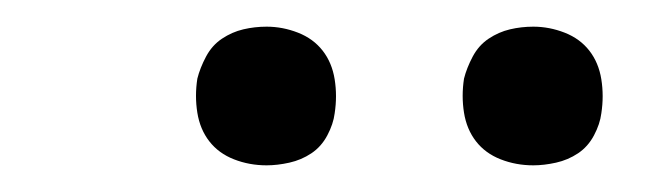

<svg xmlns="http://www.w3.org/2000/svg" viewBox="-20 -742 490 144"><path d="M380 -618Q367 -618 355.5 -622.5Q344 -627 337 -636Q330 -645 328 -657.5Q326 -670 328 -683Q330 -691 334.5 -699.5Q339 -708 346.5 -713Q354 -718 362.5 -720Q371 -722 380 -722Q392 -722 403.5 -717.5Q415 -713 422 -704Q429 -695 431 -682.5Q433 -670 431 -657Q430 -649 425.5 -640.5Q421 -632 413.5 -627Q406 -622 397 -620Q388 -618 380 -618ZM180 -618Q167 -618 155.5 -622.5Q144 -627 137 -636Q130 -645 128 -657.5Q126 -670 128 -683Q130 -691 134.5 -699.5Q139 -708 146.5 -713Q154 -718 162.5 -720Q171 -722 180 -722Q192 -722 203.5 -717.5Q215 -713 222 -704Q229 -695 231 -682.5Q233 -670 231 -657Q230 -649 225.5 -640.5Q221 -632 213.5 -627Q206 -622 197 -620Q188 -618 180 -618Z"/></svg>

Font: Iosevka Etoile Light Oblique
Style: Regular
Weight: 300
Italic angle: -9°
Designer: Belleve Invis
Foundry: Belleve Invis
Version: Version 15.5.2; ttfautohint (v1.8.4)